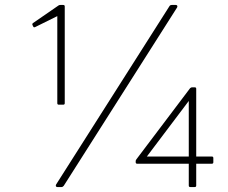

<svg xmlns="http://www.w3.org/2000/svg" viewBox="-20 -754 920 774"><path d="M217 -332Q211 -332 211 -338V-689L122 -645Q116 -642 114 -647L111 -653Q109 -658 113 -661L216 -732Q219 -734 223 -734H235Q241 -734 241 -728V-338Q241 -332 235 -332ZM211 0Q207 0 205.5 -3Q204 -6 206 -10L663 -729Q665 -732 667 -733Q669 -734 672 -734H689Q693 -734 694.5 -731Q696 -728 694 -724L237 -5Q233 0 228 0ZM747 0Q741 0 741 -6V-94H533Q527 -94 527 -100V-105Q527 -108 530 -112L746 -398Q750 -402 754 -402H765Q771 -402 771 -396V-123H834Q840 -123 840 -117V-100Q840 -94 834 -94H771V-6Q771 0 765 0ZM741 -347 572 -123H741Z"/></svg>

Font: LINE Seed Sans KR Thin
Style: Regular
Weight: 250
Designer: LINE BX Design & Sandoll Inc & Dalton Maag Ltd
Foundry: Sandoll Inc.
Version: Version 1.000